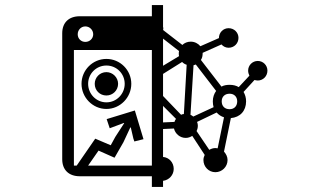

<svg xmlns="http://www.w3.org/2000/svg" viewBox="-20 -769 1240 756"><path d="M327 -439C327 -479 359 -511 399 -511C439 -511 471 -479 471 -439C471 -399 439 -366 399 -366C359 -366 327 -399 327 -439ZM493 -267H495L505 -224L509 -212L545 -221L511 -334L400 -300L412 -264L468 -285L469 -284L434 -230L416 -197L355 -223L282 -117H271V-572H578V-117H327L368 -176L431 -148L466 -209ZM622 -352 673 -301C670 -297 668 -293 667 -289L622 -287ZM622 -478 697 -525C702 -520 708 -516 715 -514L704 -320C700 -320 697 -319 693 -317L622 -391ZM818 -370C818 -362 819 -354 821 -347L741 -310C738 -313 734 -315 730 -317L742 -512C745 -513 748 -514 751 -515L831 -411C823 -400 818 -386 818 -370ZM754 -253C757 -259 759 -266 759 -274C759 -279 758 -284 756 -289L833 -326C841 -317 850 -311 862 -307L837 -185C834 -185 831 -186 828 -186C819 -186 811 -183 804 -179ZM853 -370C853 -388 865 -400 884 -400C902 -400 914 -388 914 -370C914 -351 902 -339 884 -339C865 -339 853 -351 853 -370ZM286 -634C286 -651 299 -665 316 -665C333 -665 347 -651 347 -634C347 -617 333 -604 316 -604C299 -604 286 -617 286 -634ZM684 -558C684 -555 684 -551 685 -548L622 -510V-617L685 -568C684 -565 684 -561 684 -558ZM353 -439C353 -413 373 -393 399 -393C424 -393 445 -413 445 -439C445 -464 424 -485 399 -485C373 -485 353 -464 353 -439ZM301 -439C301 -385 345 -340 399 -340C453 -340 497 -385 497 -439C497 -493 453 -537 399 -537C345 -537 301 -493 301 -439ZM622 -57C646 -60 664 -80 664 -104C664 -129 646 -149 622 -151V-261L665 -263C670 -242 689 -226 711 -226C721 -226 729 -229 737 -234L786 -159C783 -153 781 -146 781 -139C781 -112 802 -91 828 -91C854 -91 876 -112 876 -139C876 -152 870 -163 862 -172L889 -304C925 -307 949 -332 949 -370C949 -384 945 -397 939 -407L982 -454C986 -453 991 -452 995 -452C1016 -452 1033 -469 1033 -491C1033 -512 1016 -529 995 -529C974 -529 957 -512 957 -491C957 -484 959 -477 962 -471L920 -426C910 -432 898 -435 884 -435C872 -435 861 -433 852 -428L771 -533C776 -540 778 -549 778 -561L852 -594C859 -586 869 -581 880 -581C902 -581 919 -598 919 -620C919 -641 902 -658 880 -658C859 -658 842 -641 842 -619L769 -587C760 -598 746 -605 731 -605C718 -605 706 -600 698 -592L622 -651C623 -653 623 -655 623 -657C623 -659 623 -661 622 -663V-749H578V-705H294C251 -705 225 -680 225 -638V-142C225 -100 251 -75 294 -75H578V-33H622Z"/></svg>

Font: CryptoKit_GRILLE 1.4
Style: Regular
Weight: 400
Monospace: yes
Designer: Oceane Juvin
Foundry: http://www.head-geneve.ch
Version: Version 1.004